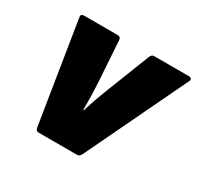

<svg xmlns="http://www.w3.org/2000/svg" viewBox="-114 -637 800 774"><g transform="rotate(30 286.0 -250.0)"><path d="M148 0Q135 0 133 -15L58 -485Q55 -500 72 -500H228Q242 -500 243 -485L255 -299Q259 -234 258 -169H261Q281 -234 308 -301L380 -485Q382 -491 386.5 -495.5Q391 -500 398 -500H560Q567 -500 570.5 -495.5Q574 -491 571 -485L346 -15Q339 0 327 0Z"/></g></svg>

Font: Sofia Sans ExtraBlack
Style: Italic
Weight: 1000
Italic angle: -9°
Designer: Botio Nikoltchev, Ani Petrova
Foundry: lettersoup
Version: Version 4.100; ttfautohint (v1.8.4.7-5d5b)